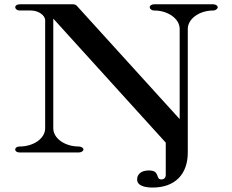

<svg xmlns="http://www.w3.org/2000/svg" viewBox="-20 -706 1074 889"><path d="M687.1 162.4C789.1 162.4 849.5 102 849.5 0V-572.3C849.5 -618.8 903 -657.4 967.3 -657.4C978.2 -657.4 988.1 -665.3 988.1 -672.3C988.1 -680.2 978.2 -686.1 967.3 -686.1H694.1C681.2 -686.1 673.3 -680.2 673.3 -672.3C673.3 -665.3 681.2 -657.4 694.1 -657.4C758.4 -657.4 811.9 -618.8 811.9 -572.3V-154.5L335.6 -679.2C331.7 -683.2 325.7 -686.1 318.8 -686.1H71.3C58.4 -686.1 50.5 -680.2 50.5 -672.3C50.5 -665.3 58.4 -657.4 71.3 -657.4H122.8C157.4 -657.4 189.1 -635.6 189.1 -611.9V-111.9C189.1 -65.3 135.6 -27.7 71.3 -27.7C58.4 -27.7 50.5 -21.8 50.5 -13.9C50.5 -5.9 58.4 0 71.3 0H344.6C355.4 0 366.3 -5.9 366.3 -13.9C366.3 -21.8 355.4 -27.7 344.6 -27.7C280.2 -27.7 226.7 -65.3 226.7 -111.9V-619.8L747.5 -45.5V104C747.5 116.8 739.6 124.8 726.7 124.8C699 124.8 722.8 83.2 669.3 83.2C628.7 83.2 614.9 105 614.9 124.8C614.9 155.4 653.5 162.4 687.1 162.4Z"/></svg>

Font: Biblismive
Style: Regular
Weight: 400
Designer: Susan Drake
Foundry: Susan Drake
Version: Version 1.0; ttfautohint (v1.8.4.7-5d5b)